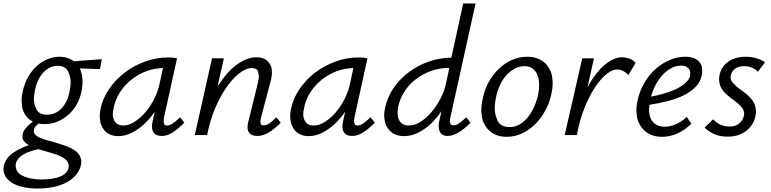

<svg xmlns="http://www.w3.org/2000/svg" viewBox="-81 -776 4430 1103"><path d="M174 -63Q156 -63 140 -66Q136 -63 132 -59Q125 -53 120 -45.5Q115 -38 114 -30Q113 -25 113 -21Q113 -12 120.5 -3.5Q128 5 143.5 13Q159 21 181 27.5Q203 34 228 40Q259 49 289.5 59.5Q320 70 343 84.5Q366 99 376 117Q386 135 386 153Q386 162 384 172Q377 203 356.5 228Q336 253 303 271Q270 289 227 298Q184 307 133 307Q86 307 48 298Q10 289 -16 271.5Q-42 254 -51.5 234Q-61 214 -61 196Q-61 187 -59 177Q-54 156 -41.5 137Q-29 118 -6 102Q17 86 50 71Q66 64 85 58Q66 47 55 33Q48 22 48 9Q48 3 49 -3Q51 -18 60.5 -31Q70 -44 82 -56Q94 -67 108 -77Q79 -92 63.5 -117.5Q48 -143 45.5 -165Q43 -187 43 -198Q43 -223 49 -249Q60 -298 81.5 -335.5Q103 -373 132 -398.5Q161 -424 194 -437Q227 -450 261 -450Q295 -450 322 -437Q333 -432 343 -424L504 -436L493 -379L377 -383Q387 -363 391 -337Q393 -323 393 -306Q393 -282 388 -254Q381 -217 363 -182.5Q345 -148 317 -121.5Q289 -95 253 -79Q217 -63 174 -63ZM189 -117Q212 -117 234 -126Q256 -135 273 -153.5Q290 -172 302.5 -198.5Q315 -225 320 -260Q325 -284 325 -304Q325 -337 309 -367.5Q293 -398 249 -398Q226 -398 205 -387.5Q184 -377 167 -358.5Q150 -340 137.5 -313Q125 -286 119 -253Q114 -227 114 -206Q114 -174 130 -145.5Q146 -117 189 -117ZM187 95Q163 88 139 81Q84 93 52 112Q18 133 10 163Q9 170 9 176Q9 190 16 204.5Q23 219 43 230.5Q63 242 92.5 248.5Q122 255 158 255Q226 255 266 237.5Q306 220 313 189Q314 183 314 178Q314 165 306 152.5Q298 140 280 129Q262 118 237.5 110Q213 102 187 95Z M599 6Q567 6 545 -6Q523 -18 510 -39.5Q497 -61 494.5 -80Q492 -99 492 -109Q492 -129 497 -151Q509 -211 546 -265Q583 -319 635.5 -359Q688 -399 752.5 -422.5Q817 -446 884 -446Q902 -446 913.5 -444.5Q925 -443 936 -441L861 -100Q859 -89 859 -81Q859 -72 862.5 -63.5Q866 -55 879 -55Q895 -55 913 -68Q931 -81 954 -102L978 -71Q941 -34 910 -14.5Q879 5 849 5Q833 5 821 0.5Q809 -4 801.5 -15Q794 -26 793 -36Q792 -46 792 -50Q792 -63 796 -80L808 -134Q789 -106 767 -83Q729 -42 685.5 -18Q642 6 599 6ZM628 -55Q659 -55 692.5 -76.5Q726 -98 755 -132Q784 -166 805.5 -209Q827 -252 836 -296L855 -385Q807 -384 762 -368Q714 -350 674.5 -319Q635 -288 607.5 -245Q580 -202 571 -151Q567 -133 567 -119Q567 -93 581.5 -74Q596 -55 628 -55Z M1397 5Q1381 5 1369 0.5Q1357 -4 1349.5 -15Q1342 -26 1341.5 -35Q1341 -44 1341 -46Q1341 -60 1346 -79L1401 -302Q1406 -322 1406 -337Q1406 -351 1400 -368Q1394 -385 1365 -385Q1332 -385 1293.5 -355Q1255 -325 1219 -273Q1183 -221 1153.5 -150.5Q1124 -80 1109 0H1038L1137 -441H1205L1169 -280Q1186 -306 1203 -328Q1247 -386 1296.5 -416.5Q1346 -447 1392 -447Q1417 -447 1436.5 -438Q1456 -429 1467.5 -411Q1479 -393 1480 -377.5Q1481 -362 1481 -359Q1481 -334 1472 -303L1418 -99Q1415 -87 1415 -77Q1415 -72 1417 -64Q1419 -56 1434 -56Q1450 -56 1467.5 -68Q1485 -80 1507 -102L1532 -71Q1495 -34 1462.5 -14.5Q1430 5 1397 5Z M1693 6Q1661 6 1639 -6Q1617 -18 1604 -39.5Q1591 -61 1588.5 -80Q1586 -99 1586 -109Q1586 -129 1591 -151Q1603 -211 1640 -265Q1677 -319 1729.5 -359Q1782 -399 1846.5 -422.5Q1911 -446 1978 -446Q1996 -446 2007.5 -444.5Q2019 -443 2030 -441L1955 -100Q1953 -89 1953 -81Q1953 -72 1956.5 -63.5Q1960 -55 1973 -55Q1989 -55 2007 -68Q2025 -81 2048 -102L2072 -71Q2035 -34 2004 -14.5Q1973 5 1943 5Q1927 5 1915 0.5Q1903 -4 1895.5 -15Q1888 -26 1887 -36Q1886 -46 1886 -50Q1886 -63 1890 -80L1902 -134Q1883 -106 1861 -83Q1823 -42 1779.5 -18Q1736 6 1693 6ZM1722 -55Q1753 -55 1786.5 -76.5Q1820 -98 1849 -132Q1878 -166 1899.5 -209Q1921 -252 1930 -296L1949 -385Q1901 -384 1856 -368Q1808 -350 1768.5 -319Q1729 -288 1701.5 -245Q1674 -202 1665 -151Q1661 -133 1661 -119Q1661 -93 1675.5 -74Q1690 -55 1722 -55Z M2240 6Q2211 6 2187.5 -4.5Q2164 -15 2149 -36Q2134 -57 2130 -78Q2126 -99 2126 -113Q2126 -132 2131 -155Q2143 -215 2178 -267.5Q2213 -320 2265 -359.5Q2317 -399 2380 -421.5Q2443 -444 2512 -445L2580 -756H2651L2506 -100Q2503 -89 2503 -81Q2503 -74 2506.5 -65Q2510 -56 2525 -56Q2540 -56 2557 -68Q2574 -80 2598 -102L2622 -71Q2585 -33 2551.5 -14Q2518 5 2490 5Q2474 5 2462.5 -1.5Q2451 -8 2445.5 -20Q2440 -32 2439.5 -41.5Q2439 -51 2439 -52Q2439 -68 2444 -87L2455 -137Q2435 -107 2411 -82Q2373 -41 2329 -17.5Q2285 6 2240 6ZM2268 -55Q2302 -55 2336 -77Q2370 -99 2399 -133.5Q2428 -168 2450 -210.5Q2472 -253 2481 -296L2500 -386H2499Q2444 -386 2394.5 -368Q2345 -350 2305.5 -319Q2266 -288 2240 -246Q2214 -204 2205 -155Q2203 -141 2203 -129Q2203 -121 2204.5 -108.5Q2206 -96 2214 -82.5Q2222 -69 2235.5 -62Q2249 -55 2268 -55Z M2829 10Q2787 10 2756.5 -6.5Q2726 -23 2708 -52Q2690 -81 2687 -106.5Q2684 -132 2684 -145Q2684 -173 2691 -204Q2701 -257 2725 -301.5Q2749 -346 2783.5 -379.5Q2818 -413 2860 -431.5Q2902 -450 2948 -450Q2989 -450 3020 -434.5Q3051 -419 3069 -391Q3087 -363 3090.5 -337Q3094 -311 3094 -297Q3094 -269 3087 -238Q3077 -188 3052.5 -142.5Q3028 -97 2994.5 -63.5Q2961 -30 2919 -10Q2877 10 2829 10ZM2848 -46Q2878 -46 2904.5 -61.5Q2931 -77 2951.5 -102.5Q2972 -128 2987.5 -162.5Q3003 -197 3011 -234Q3016 -261 3016 -285Q3016 -292 3015 -310Q3014 -328 3004.5 -349.5Q2995 -371 2976.5 -383.5Q2958 -396 2931 -396Q2904 -396 2877.5 -382.5Q2851 -369 2829 -345Q2807 -321 2791 -286.5Q2775 -252 2767 -210Q2761 -180 2761 -155Q2761 -118 2778 -82Q2795 -46 2848 -46Z M3163 0 3264 -441H3331L3294 -275Q3310 -305 3327 -329Q3367 -387 3410 -417Q3453 -447 3492 -447Q3512 -447 3534.5 -439.5Q3557 -432 3570 -414L3529 -345Q3515 -361 3497 -369Q3479 -377 3463 -377Q3437 -377 3404 -351Q3371 -325 3338.5 -276.5Q3306 -228 3277.5 -158Q3249 -88 3233 0Z M3723 10Q3681 10 3650.5 -5.5Q3620 -21 3601 -49.5Q3582 -78 3578.5 -104Q3575 -130 3575 -143Q3575 -172 3583 -204Q3594 -254 3620 -299Q3646 -344 3683 -377.5Q3720 -411 3764.5 -430.5Q3809 -450 3855 -450Q3887 -450 3907.5 -441Q3928 -432 3939 -417Q3950 -402 3951.5 -389Q3953 -376 3953 -369Q3953 -356 3950 -342Q3943 -306 3916 -278Q3889 -250 3848 -229Q3807 -208 3753 -195Q3704 -182 3650 -174Q3648 -158 3648 -143Q3648 -114 3658.5 -92.5Q3669 -71 3689 -59.5Q3709 -48 3738 -48Q3767 -48 3799 -61Q3831 -74 3864 -104L3891 -65Q3872 -47 3852 -33Q3832 -19 3811 -9.5Q3790 0 3767.5 5Q3745 10 3723 10ZM3681 -280Q3667 -251 3659 -221Q3699 -228 3734 -239Q3777 -251 3808.5 -267Q3840 -283 3859 -301.5Q3878 -320 3883 -338Q3884 -346 3884 -357Q3884 -368 3879 -377Q3874 -386 3862.5 -392.5Q3851 -399 3831 -399Q3800 -399 3771.5 -382.5Q3743 -366 3720.5 -340Q3698 -314 3681 -280Z M4099 9Q4052 9 4019 -7Q3986 -23 3967 -43L4016 -91Q4030 -74 4054.5 -61.5Q4079 -49 4110 -49Q4144 -49 4165 -66.5Q4186 -84 4192 -108Q4194 -116 4194 -123Q4194 -138 4185 -152.5Q4176 -167 4158 -182Q4140 -197 4119 -212Q4098 -227 4080.5 -246Q4063 -265 4056.5 -284Q4050 -303 4050 -319Q4050 -333 4053 -348Q4059 -372 4072 -391Q4085 -410 4104.5 -423Q4124 -436 4148.5 -443Q4173 -450 4202 -450Q4237 -450 4266 -441Q4295 -432 4314 -418L4273 -364Q4260 -378 4239 -387Q4218 -396 4194 -396Q4160 -396 4141 -380.5Q4122 -365 4118 -345Q4116 -338 4116 -332Q4116 -319 4125.5 -305.5Q4135 -292 4153 -277Q4171 -262 4192.5 -247Q4214 -232 4231.5 -212Q4249 -192 4255.5 -172.5Q4262 -153 4262 -137Q4262 -122 4258 -105Q4247 -56 4205 -23.5Q4163 9 4099 9Z"/></svg>

Font: Isabella Sans
Style: Italic
Weight: 400
Italic angle: -12°
Designer: Christian Thalmann (Catharsis Fonts), Cristiano Sobral
Foundry: The Isabella Sans Project Authors
Version: Version 2.026; ttfautohint (v1.8.4.7-5d5b-dirty)